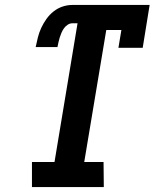

<svg xmlns="http://www.w3.org/2000/svg" viewBox="-20 -755 640 775"><path d="M109 0V-101H200L293 -661H272Q262 -661 253 -655Q244 -649 238 -640.5Q232 -632 228 -622.5Q224 -613 221 -603.5Q218 -594 216 -584.5Q214 -575 212 -565H124Q128 -585 133 -604.5Q138 -624 146.5 -642.5Q155 -661 167.5 -678.5Q180 -696 196.5 -709Q213 -722 232.5 -728.5Q252 -735 272 -735H584L556 -562H458L470 -634H409L320 -101H398L399 0Z"/></svg>

Font: Iosevka HT Extended
Style: Bold Italic
Weight: 700
Width: 7
Italic angle: -9°
Monospace: yes
Designer: Belleve Invis
Foundry: Belleve Invis
Version: Version 32.3.0; ttfautohint (v1.8.4)